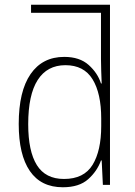

<svg xmlns="http://www.w3.org/2000/svg" viewBox="-20 -780 570 810"><path d="M245 10Q153 10 106 -58.5Q59 -127 59 -257Q59 -395 109 -467.5Q159 -540 251 -540Q316 -540 354 -506Q392 -472 406 -428H409Q408 -455 407 -480.5Q406 -506 406 -531V-726H111V-760H444V0H414L409 -103H406Q390 -58 352 -24Q314 10 245 10ZM250 -25Q334 -25 370.5 -84.5Q407 -144 407 -248V-280Q407 -386 370.5 -445.5Q334 -505 256 -505Q179 -505 139 -442.5Q99 -380 99 -256Q99 -142 135.5 -83.5Q172 -25 250 -25Z"/></svg>

Font: Noto Sans Mono Condensed ExtraLight
Style: Regular
Weight: 200
Width: 3
Designer: Monotype Design Team
Foundry: Monotype Imaging Inc.
Version: Version 2.014; ttfautohint (v1.8.4.7-5d5b)